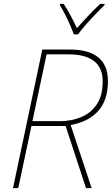

<svg xmlns="http://www.w3.org/2000/svg" viewBox="-20 -969 576 989"><path d="M47 0 198 -714H338Q536 -714 536 -551Q536 -454 486.5 -398Q437 -342 344 -325L452 0H423L318 -320H142L74 0ZM147 -345H290Q350 -345 400 -366.5Q450 -388 479.5 -433Q509 -478 509 -550Q509 -689 332 -689H220ZM360 -792Q353 -812 341 -840Q329 -868 315 -895Q301 -922 288 -943L290 -949H308Q327 -921 345 -886.5Q363 -852 376 -824Q401 -852 433.5 -886.5Q466 -921 496 -949H519L518 -943Q497 -922 471 -895Q445 -868 421 -840.5Q397 -813 382 -792Z"/></svg>

Font: Noto Sans Disp Thin
Style: Italic
Weight: 100
Italic angle: -12°
Designer: Monotype Design Team
Foundry: Monotype Imaging Inc.
Version: Version 2.000;GOOG;noto-source:20170915:90ef993387c0